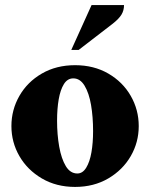

<svg xmlns="http://www.w3.org/2000/svg" viewBox="-20 -727 592 757"><path d="M276 10Q202 10 145 -23.5Q88 -57 56.5 -111.5Q25 -166 25 -230Q25 -294 56.5 -349Q88 -404 145 -437Q202 -470 276 -470Q350 -470 407 -437Q464 -404 495.5 -349Q527 -294 527 -230Q527 -166 495.5 -111.5Q464 -57 407 -23.5Q350 10 276 10ZM285 -43Q306 -43 320 -66Q334 -89 340.5 -126.5Q347 -164 347 -210Q347 -266 339 -313Q331 -360 313.5 -389Q296 -418 269 -418Q246 -418 232 -395.5Q218 -373 211.5 -335.5Q205 -298 205 -251Q205 -196 213.5 -148.5Q222 -101 239.5 -72Q257 -43 285 -43ZM261 -530 341 -707H469Q469 -686 459 -669.5Q449 -653 425 -634L290 -530Z"/></svg>

Font: Spectral ExtraBold
Style: Regular
Weight: 800
Designer: Jean-Baptiste Levee
Foundry: Production Type
Version: Version 2.001